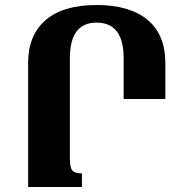

<svg xmlns="http://www.w3.org/2000/svg" viewBox="-20 -744 733 764"><path d="M365 -724Q230 -724 161 -663.5Q92 -603 92 -495V0H306V-54Q279 -54 268.5 -65Q258 -76 258 -115V-512Q258 -654 364 -654Q472 -654 472 -513V-350H638V-492Q638 -607 566.5 -665.5Q495 -724 365 -724Z"/></svg>

Font: Noto Serif Armenian SemiCondensed Extra
Style: Regular
Weight: 800
Width: 4
Designer: Monotype Design Team
Foundry: Monotype Imaging Inc.
Version: Version 1.901